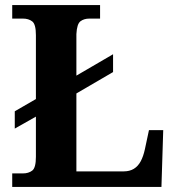

<svg xmlns="http://www.w3.org/2000/svg" viewBox="-20 -734 694 754"><path d="M28 0V-53H70Q92 -53 106.5 -64Q121 -75 121 -118V-276L38 -229V-297L121 -345V-596Q121 -639 106.5 -650Q92 -661 70 -661H28V-714H373V-661H331Q310 -661 296 -650.5Q282 -640 280 -600V-437L424 -521V-451L280 -367V-61H466Q489 -61 505.5 -71Q522 -81 532.5 -100.5Q543 -120 549 -148L565 -223H621L614 0Z"/></svg>

Font: Noto Serif Test
Style: Regular
Weight: 400
Version: Version 1.000